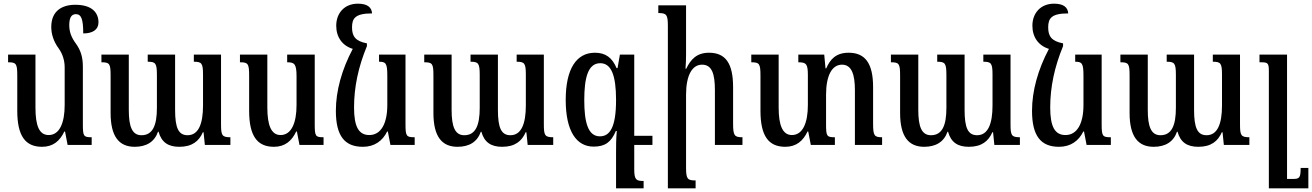

<svg xmlns="http://www.w3.org/2000/svg" viewBox="-20 -789 7141 1045"><path d="M431 -113V-427C431 -480 418 -516 395 -549C368 -585 357 -616 357 -652C357 -688 366 -712 393 -712C423 -712 433 -683 433 -607C485 -607 516 -628 516 -667C516 -720 481 -763 390 -763C319 -763 259 -731 259 -642C259 -605 271 -564 299 -526C322 -494 332 -458 332 -422V-217C332 -122 305 -54 245 -54C193 -54 173 -105 173 -204V-492H24V-450C68 -450 74 -443 74 -377V-186C74 -49 118 10 209 10C269 10 306 -22 330 -73H334L348 0H479V-42C435 -42 431 -47 431 -113Z M1035 -492V-453C1078 -453 1085 -445 1085 -382V-215C1085 -116 1061 -53 1001 -53C951 -53 933 -94 933 -191V-492H784V-453C827 -453 834 -445 834 -380V-202C834 -108 812 -53 750 -53C699 -53 681 -100 681 -191V-492H532V-450C576 -450 582 -443 582 -379V-174C582 -46 628 10 713 10C777 10 821 -17 840 -72H843C859 -14 896 10 956 10C1026 10 1063 -21 1084 -69H1088L1095 0H1234V-42C1188 -42 1183 -52 1183 -114V-492Z M1471 10C1531 10 1568 -22 1592 -73H1596L1610 0H1741V-42C1697 -42 1693 -47 1693 -113V-492H1543V-450C1582 -450 1594 -442 1594 -374V-217C1594 -122 1567 -54 1507 -54C1455 -54 1435 -110 1435 -204V-492H1286V-450C1330 -450 1336 -443 1336 -377V-186C1336 -49 1380 10 1471 10Z M1955 10C2018 10 2062 -22 2087 -73H2091L2105 0H2237V-42C2192 -42 2187 -47 2187 -113V-492H2043V-453C2079 -453 2088 -446 2088 -378V-217C2088 -119 2055 -54 1990 -54C1932 -54 1907 -100 1907 -204C1907 -315 1930 -424 1977 -538V-553C1914 -565 1896 -592 1896 -640C1896 -689 1913 -716 2005 -716C2003 -748 1981 -769 1928 -769C1854 -769 1810 -717 1810 -649C1810 -586 1844 -540 1900 -523C1840 -410 1808 -294 1808 -186C1808 -49 1856 10 1955 10Z M2792 -492V-453C2835 -453 2842 -445 2842 -382V-215C2842 -116 2818 -53 2758 -53C2708 -53 2690 -94 2690 -191V-492H2541V-453C2584 -453 2591 -445 2591 -380V-202C2591 -108 2569 -53 2507 -53C2456 -53 2438 -100 2438 -191V-492H2289V-450C2333 -450 2339 -443 2339 -379V-174C2339 -46 2385 10 2470 10C2534 10 2578 -17 2597 -72H2600C2616 -14 2653 10 2713 10C2783 10 2820 -21 2841 -69H2845L2852 0H2991V-42C2945 -42 2940 -52 2940 -114V-492Z M3354 -492 3341 -418H3336C3312 -475 3276 -502 3218 -502C3117 -502 3059 -414 3059 -245C3059 -74 3118 9 3211 9C3273 9 3306 -15 3332 -76H3337C3333 -30 3333 3 3333 45V236H3483V196C3443 196 3432 190 3432 132V0H3531V-50H3432V-492ZM3245 -47C3180 -47 3160 -124 3160 -244C3160 -365 3180 -445 3247 -445C3307 -445 3333 -379 3333 -245C3333 -95 3299 -47 3245 -47Z M4021 -42C3978 -42 3970 -50 3970 -116V-315C3970 -444 3929 -502 3839 -502C3770 -502 3738 -463 3715 -415H3711C3713 -440 3714 -466 3714 -492V-760H3563V-718C3608 -718 3615 -709 3615 -648V236H3766V193C3723 193 3714 187 3714 124V-273C3714 -379 3747 -437 3801 -437C3855 -437 3871 -387 3871 -298V0H4021Z M4732 -116V-315C4732 -444 4689 -502 4599 -502C4530 -502 4498 -466 4477 -417H4473L4466 -492H4325V-450C4368 -450 4377 -441 4377 -380V-217C4377 -122 4350 -54 4290 -54C4238 -54 4218 -110 4218 -204V-492H4069V-450C4113 -450 4119 -443 4119 -377V-186C4119 -49 4163 10 4254 10C4314 10 4351 -22 4375 -73H4379L4393 0H4524V-42C4480 -42 4476 -47 4476 -113V-273C4476 -378 4508 -437 4563 -437C4616 -437 4633 -382 4633 -298V0H4781V-42C4739 -42 4732 -50 4732 -116Z M5332 -492V-453C5375 -453 5382 -445 5382 -382V-215C5382 -116 5358 -53 5298 -53C5248 -53 5230 -94 5230 -191V-492H5081V-453C5124 -453 5131 -445 5131 -380V-202C5131 -108 5109 -53 5047 -53C4996 -53 4978 -100 4978 -191V-492H4829V-450C4873 -450 4879 -443 4879 -379V-174C4879 -46 4925 10 5010 10C5074 10 5118 -17 5137 -72H5140C5156 -14 5193 10 5253 10C5323 10 5360 -21 5381 -69H5385L5392 0H5531V-42C5485 -42 5480 -52 5480 -114V-492Z M5744 10C5807 10 5851 -22 5876 -73H5880L5894 0H6026V-42C5981 -42 5976 -47 5976 -113V-492H5832V-453C5868 -453 5877 -446 5877 -378V-217C5877 -119 5844 -54 5779 -54C5721 -54 5696 -100 5696 -204C5696 -315 5719 -424 5766 -538V-553C5703 -565 5685 -592 5685 -640C5685 -689 5702 -716 5794 -716C5792 -748 5770 -769 5717 -769C5643 -769 5599 -717 5599 -649C5599 -586 5633 -540 5689 -523C5629 -410 5597 -294 5597 -186C5597 -49 5645 10 5744 10Z M6581 -492V-453C6624 -453 6631 -445 6631 -382V-215C6631 -116 6607 -53 6547 -53C6497 -53 6479 -94 6479 -191V-492H6330V-453C6373 -453 6380 -445 6380 -380V-202C6380 -108 6358 -53 6296 -53C6245 -53 6227 -100 6227 -191V-492H6078V-450C6122 -450 6128 -443 6128 -379V-174C6128 -46 6174 10 6259 10C6323 10 6367 -17 6386 -72H6389C6405 -14 6442 10 6502 10C6572 10 6609 -21 6630 -69H6634L6641 0H6780V-42C6734 -42 6729 -52 6729 -114V-492Z M7101 125H7059C7059 179 7053 185 7016 185H6985V-492H6835V-450H6845C6881 -450 6886 -444 6886 -403V236H7101Z"/></svg>

Font: Noto Serif Armenian ExtraCondensed SemiBold
Style: Regular
Weight: 600
Width: 2
Designer: Monotype Design Team
Foundry: Monotype Imaging Inc.
Version: Version 2.008